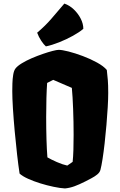

<svg xmlns="http://www.w3.org/2000/svg" viewBox="-20 -1032 666 1062"><path d="M339.4 10.3Q312.5 8.8 276.4 1.2Q240.2 -6.3 203.1 -17.8Q166 -29.3 135.3 -43.2Q104.5 -57.1 88.4 -71.8Q81.5 -115.7 74.5 -177.7Q67.4 -239.7 61.3 -306.4Q55.2 -373 51.5 -431.9Q47.9 -490.7 47.9 -527.8Q47.9 -545.9 48.6 -570.6Q49.3 -595.2 53 -618.2Q56.6 -641.1 65.4 -652.8Q76.2 -667 100.6 -681.9Q125 -696.8 155.5 -710Q186 -723.1 216.6 -733.6Q247.1 -744.1 270.8 -750.2Q294.4 -756.3 304.7 -756.3Q322.8 -756.3 359.4 -747.1Q396 -737.8 438.2 -721.9Q480.5 -706.1 516.8 -686Q553.2 -666 570.8 -645Q574.2 -615.2 576.4 -588.9Q578.6 -562.5 578.6 -517.6Q578.6 -485.4 575.9 -439.2Q573.2 -393.1 568.8 -341.1Q564.5 -289.1 558.8 -239.7Q553.2 -190.4 547.1 -151.6Q541 -112.8 535.6 -92.8Q532.2 -78.6 517.8 -66.9Q503.4 -55.2 485.1 -45.7Q466.8 -36.1 451.7 -28.3Q418 -11.2 391.8 -1.7Q365.7 7.8 339.4 10.3ZM352.1 -116.2 381.8 -136.7Q384.8 -164.1 386 -203.1Q387.2 -242.2 387.2 -286.1Q387.2 -357.9 384.5 -428.7Q381.8 -499.5 377.4 -545.9L274.4 -590.3L240.7 -573.2Q238.3 -540.5 236.8 -489.5Q235.4 -438.5 235.4 -383.8Q235.4 -320.3 237.1 -261.7Q238.8 -203.1 242.2 -161.6Q262.2 -149.9 294.4 -135.7Q326.7 -121.6 352.1 -116.2ZM233.9 -775.4Q222.2 -785.2 208.3 -806.2Q194.3 -827.1 185.5 -851.1Q231.4 -890.1 263.4 -927.5Q295.4 -964.8 335.9 -1012.2Q364.7 -1002.4 388.4 -979.7Q412.1 -957 426.5 -928.7Q440.9 -900.4 440.9 -872.6Q419.4 -854 383.3 -834Q347.2 -814 307.1 -798.1Q267.1 -782.2 233.9 -775.4Z"/></svg>

Font: Fruktur
Style: Regular
Weight: 400
Designer: Viktoriya Grabowska, Eben Sorkin
Foundry: Viktoriya Grabowska
Version: Version 1.008; ttfautohint (v1.8.4.7-5d5b)